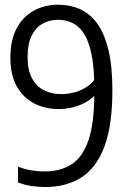

<svg xmlns="http://www.w3.org/2000/svg" viewBox="-20 -769 543 799"><path d="M222.5 -749.3Q270.9 -749.3 311.9 -731.5Q352.9 -713.8 383.3 -672.9Q413.7 -632.1 430.7 -563.4Q447.7 -494.8 447.7 -393.5Q447.7 -247.9 414.6 -159.3Q381.4 -70.7 318.7 -30.7Q255.9 9.3 167.5 9.3Q137.9 9.3 108.3 4.7Q78.8 0.1 55 -10.2V-75.7Q80.2 -65.5 108 -60.6Q135.8 -55.7 167.4 -55.7Q233.7 -55.7 279.4 -86.3Q325.2 -116.8 348.7 -187.2Q372.3 -257.5 372.3 -376.4V-402.2Q372.3 -487.4 360.9 -542.9Q349.5 -598.4 329.1 -629.6Q308.6 -660.9 281 -673.8Q253.3 -686.6 221.2 -686.6Q187.1 -686.6 158.4 -671.1Q129.6 -655.6 112.2 -621.5Q94.8 -587.4 94.8 -532.1Q94.8 -476.6 113.6 -442.4Q132.3 -408.3 164.1 -392.8Q195.8 -377.3 234.9 -377.3Q263.9 -377.3 293.5 -385.7Q323 -394.1 348.6 -413.1Q374.2 -432.1 391.2 -463.3V-393.1Q366.6 -356.1 321.3 -335.6Q276 -315.2 223.1 -315.2Q168.7 -315.2 123.3 -338.1Q77.9 -360.9 50.5 -408.2Q23.2 -455.5 23.2 -528.8Q23.2 -602.7 49.6 -651.7Q76.1 -700.7 121.3 -725Q166.5 -749.3 222.5 -749.3Z"/></svg>

Font: Encode Sans Condensed Thin
Style: Regular
Weight: 100
Width: 3
Designer: Multiple Designers
Foundry: Impallari Type
Version: Version 3.002